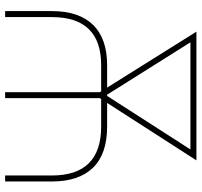

<svg xmlns="http://www.w3.org/2000/svg" viewBox="-38 -728 767 730"><g transform="rotate(90 345.0 -363.5)"><path d="M22.7 0V-177.6Q22.7 -280.5 74.9 -334.2Q127.1 -387.8 228.7 -387.8H313.6L100.9 -727.3H590.2L371.8 -387.8H461.6Q565.7 -387.8 618.1 -334.2Q670.5 -280.5 670.5 -177.6V0H647.7V-177.6Q647.7 -365.1 461.6 -365.1H357.2L353.7 -359.7V0H331V-360.1L327.8 -365.1H228.7Q45.5 -365.1 45.5 -177.6V0ZM141.3 -704.5 340.6 -387.8H345.2L548.7 -704.5Z"/></g></svg>

Font: Inter P Thin
Style: Regular
Weight: 100
Designer: Rasmus Andersson
Foundry: rsms
Version: Version 3.018;git-588b23468